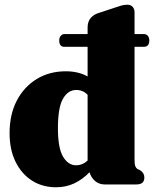

<svg xmlns="http://www.w3.org/2000/svg" viewBox="-20 -780 652 812"><path d="M230.5 -609Q230.5 -621 237 -628.5Q243.5 -636 253 -636H350.5V-663.5Q350.5 -686 361.2 -700.8Q372 -715.5 391 -723L463.5 -747Q482.5 -753.5 494 -756.8Q505.5 -760 519.5 -760Q533 -760 541 -751Q549 -742 549 -728V-636H588Q599 -636 605.2 -628.5Q611.5 -621 611.5 -609Q611.5 -582 588 -582H549V-104.5Q549 -85 552.2 -77Q555.5 -69 562 -65L572 -60.5Q590.5 -49 590.5 -29.5Q590.5 0 557.5 0H422Q400 0 383 -13.8Q366 -27.5 358.5 -51.5Q329 -21 294 -4.5Q259 12 217 12Q159.5 12 115.2 -16.2Q71 -44.5 45.8 -95.8Q20.5 -147 20.5 -217Q20.5 -296 51.2 -354.8Q82 -413.5 135.5 -446Q189 -478.5 258 -478.5Q312 -478.5 350.5 -456.5V-582H252Q230.5 -582 230.5 -609ZM225 -237.5Q225 -153.5 246.8 -117.2Q268.5 -81 301.5 -81Q329 -81 350.5 -101V-379Q331 -399.5 302 -399.5Q267.5 -399.5 246.2 -362.2Q225 -325 225 -237.5Z"/></svg>

Font: Fraunces 72pt Soft Black
Style: Regular
Weight: 900
Version: Version 1.000;[b76b70a41]